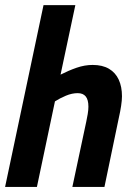

<svg xmlns="http://www.w3.org/2000/svg" viewBox="-22 -734 538 754"><path d="M-2 0 148.9 -713.9H273.9L215.8 -440.9Q246.1 -456.5 278.3 -467.8Q310.5 -479 341.8 -479Q380.4 -479 406 -463.9Q431.6 -448.7 444.3 -421.1Q457 -393.6 457 -356Q457 -340.3 453.6 -317.9Q450.2 -295.4 444.8 -272L388.2 0H262.2L316.9 -256.8Q319.8 -269.5 322.5 -286.1Q325.2 -302.7 325.2 -314.9Q325.2 -342.3 314.7 -355.2Q304.2 -368.2 283.2 -368.2Q260.7 -368.2 236.8 -358.2Q212.9 -348.1 193.8 -335.9L123 0Z"/></svg>

Font: Open Sans Condensed
Style: Italic
Weight: 400
Width: 3
Italic angle: -12°
Designer: Monotype Design Team
Foundry: Monotype Imaging Inc.
Version: Version 3.000